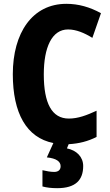

<svg xmlns="http://www.w3.org/2000/svg" viewBox="-20 -795 577 1004"><path d="M415 73C415 26 381 -9 330 -19L339 -41C393 -44 440 -56 485 -79V-216C433 -192 388 -175 340 -175C251 -175 209 -255 209 -406C209 -547 251 -641 336 -641C378 -641 421 -623 463 -597L508 -726C450 -758 390 -775 327 -775C149 -775 47 -623 47 -407C47 -204 118 -75 259 -47L225 28C275 33 297 50 297 74C297 95 283 104 263 104C246 104 222 100 202 95V180C224 186 249 189 279 189C376 189 415 146 415 73Z"/></svg>

Font: Noto Sans Tamil UI Condensed ExtraBold
Style: Regular
Weight: 800
Width: 3
Designer: Jelle Bosma - Monotype Design Team
Foundry: Monotype Imaging Inc.
Version: Version 2.004